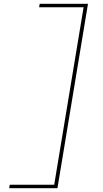

<svg xmlns="http://www.w3.org/2000/svg" viewBox="-20 -843 540 1006"><path d="M28 143 31 125H264L418 -805H185L188 -823H441L281 143Z"/></svg>

Font: Iosevka SS18 Thin
Style: Italic
Weight: 100
Italic angle: -9°
Monospace: yes
Designer: Belleve Invis
Foundry: Belleve Invis
Version: Version 25.1.1; ttfautohint (v1.8.4)